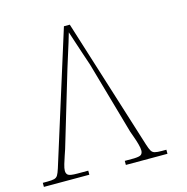

<svg xmlns="http://www.w3.org/2000/svg" viewBox="-109 -814 890 914"><g transform="rotate(-15 335.5 -357.0)"><path d="M359 -505Q350 -532 339 -564.5Q328 -597 318 -628Q308 -659 301 -680Q297 -665 287.5 -634.5Q278 -604 267.5 -571Q257 -538 250 -515L140 -147Q137 -138 130.5 -119Q124 -100 118 -80Q112 -60 112 -48Q112 -34 121 -27Q130 -20 167 -20H220V0H-4V-20H18Q41 -20 52.5 -23Q64 -26 70 -36Q76 -46 83 -68L286 -714H315L518 -68Q525 -46 531 -36Q537 -26 548.5 -23Q560 -20 583 -20H605V0H400V-20H434Q472 -20 480.5 -27Q489 -34 489 -48Q489 -60 483.5 -80Q478 -100 471 -119Q464 -138 461 -147Z"/></g></svg>

Font: Noto Serif Thin
Style: Regular
Weight: 100
Designer: Monotype Design Team
Foundry: Monotype Imaging Inc.
Version: Version 2.015